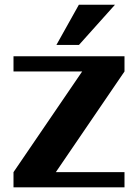

<svg xmlns="http://www.w3.org/2000/svg" viewBox="-20 -806 593 826"><path d="M515.6 0H38.1V-65.4L333.5 -498.5H38.1V-564H515.6V-498.5L220.2 -65.4H515.6ZM474.6 -785.6 319.8 -612.8H222.7L319.3 -785.6Z"/></svg>

Font: Aclonica
Style: Regular
Weight: 400
Designer: Astigmatic (AOETI)
Foundry: Astigmatic (AOETI)
Version: Version 1.000